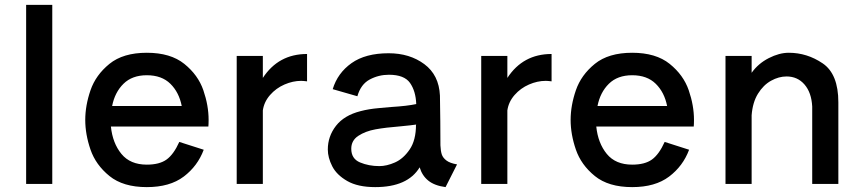

<svg xmlns="http://www.w3.org/2000/svg" viewBox="-20 -753 3533 786"><path d="M194 0H87V-733H194Z M434 -235Q441 -167 477 -123Q513 -79 581 -79Q633 -79 662 -100Q691 -121 714 -172L814 -140Q789 -73 732 -30Q675 13 581 13Q484 13 428 -32.5Q372 -78 350.5 -140.5Q329 -203 329 -262Q329 -321 350.5 -383.5Q372 -446 428 -491.5Q484 -537 581 -537Q678 -537 734.5 -491.5Q791 -446 812.5 -383.5Q834 -321 834 -262Q834 -245 833 -235ZM439 -319H724Q713 -375 677.5 -410Q642 -445 581 -445Q521 -445 485.5 -410Q450 -375 439 -319Z M1056 -434Q1120 -532 1237 -532V-420Q1221 -422 1213 -422Q1179 -422 1144.5 -407Q1110 -392 1085.5 -364Q1061 -336 1056 -301V0H949V-524H1056Z M1851 -80 1804 13Q1759 7 1733.5 -13.5Q1708 -34 1698 -68Q1649 13 1516 13Q1445 13 1401.5 -12Q1358 -37 1340 -72.5Q1322 -108 1322 -141Q1322 -195 1355.5 -238Q1389 -281 1456 -298Q1490 -307 1531.5 -310.5Q1573 -314 1582 -315Q1647 -319 1684 -327Q1682 -380 1658.5 -413.5Q1635 -447 1572 -447Q1530 -447 1493.5 -427.5Q1457 -408 1443 -359L1342 -388Q1362 -454 1419 -494.5Q1476 -535 1571 -535Q1657 -535 1717 -490.5Q1777 -446 1781 -362Q1782 -322 1782.5 -255Q1783 -188 1783 -158Q1784 -135 1788.5 -121Q1793 -107 1807.5 -96Q1822 -85 1851 -80ZM1686 -243H1684L1686 -242ZM1683 -243Q1663 -240 1621 -236Q1558 -231 1517 -223.5Q1476 -216 1447 -197Q1418 -178 1418 -144Q1418 -103 1454 -88Q1490 -73 1533 -73Q1563 -73 1597 -88Q1631 -103 1657 -141Q1683 -179 1683 -243Z M2057 -434Q2121 -532 2238 -532V-420Q2222 -422 2214 -422Q2180 -422 2145.5 -407Q2111 -392 2086.5 -364Q2062 -336 2057 -301V0H1950V-524H2057Z M2421 -235Q2428 -167 2464 -123Q2500 -79 2568 -79Q2620 -79 2649 -100Q2678 -121 2701 -172L2801 -140Q2776 -73 2719 -30Q2662 13 2568 13Q2471 13 2415 -32.5Q2359 -78 2337.5 -140.5Q2316 -203 2316 -262Q2316 -321 2337.5 -383.5Q2359 -446 2415 -491.5Q2471 -537 2568 -537Q2665 -537 2721.5 -491.5Q2778 -446 2799.5 -383.5Q2821 -321 2821 -262Q2821 -245 2820 -235ZM2426 -319H2711Q2700 -375 2664.5 -410Q2629 -445 2568 -445Q2508 -445 2472.5 -410Q2437 -375 2426 -319Z M3412 -334V0H3305V-317Q3302 -374 3273.5 -407Q3245 -440 3200 -440Q3168 -440 3136.5 -422.5Q3105 -405 3083 -369.5Q3061 -334 3057 -281V0H2950V-524H3057V-455Q3084 -493 3127 -515Q3170 -537 3209 -537Q3284 -537 3348 -493.5Q3412 -450 3412 -334Z"/></svg>

Font: Shippori Antique
Style: Regular
Weight: 400
Designer: FONTDASU
Foundry: FONTDASU / Google Inc. / but / Adobe
Version: Version 2.001